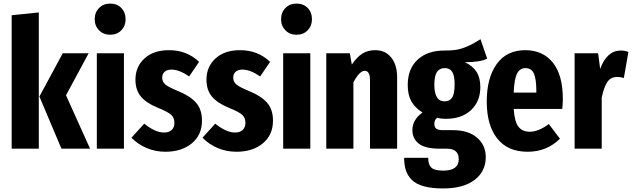

<svg xmlns="http://www.w3.org/2000/svg" viewBox="-20 -827 3516 1068"><path d="M195.8 -757.8V0H44.9V-742.2ZM473.1 -530.8 347.2 -296.9 481 0H321.8L199.2 -290L329.1 -530.8Z M592.8 -807.1Q631.3 -807.1 655 -782.5Q678.7 -757.8 678.7 -720.2Q678.7 -683.1 654.8 -658.4Q630.9 -633.8 592.8 -633.8Q555.2 -633.8 531 -658.4Q506.8 -683.1 506.8 -720.2Q506.8 -757.8 531 -782.5Q555.2 -807.1 592.8 -807.1ZM669.4 -530.8V0H518.6V-530.8Z M920.4 -547.9Q1019.5 -547.9 1087.4 -482.9L1032.2 -401.9Q977.1 -439.9 933.6 -439.9Q909.7 -439.9 896 -428Q882.3 -416 882.3 -395Q882.3 -372.1 899.7 -357.2Q917 -342.3 972.2 -319.8Q1039.6 -292 1071.5 -254.6Q1103.5 -217.3 1103.5 -155.8Q1103.5 -76.2 1046.9 -29.5Q990.2 17.1 900.4 17.1Q844.2 17.1 795.4 -3.7Q746.6 -24.4 711.4 -61L782.2 -139.2Q843.3 -89.8 892.6 -89.8Q919.4 -89.8 934.8 -104Q950.2 -118.2 950.2 -143.1Q950.2 -171.4 932.9 -187.7Q915.5 -204.1 861.3 -226.1Q793 -253.9 763.2 -290.5Q733.4 -327.1 733.4 -383.8Q733.4 -455.6 783.4 -501.7Q833.5 -547.9 920.4 -547.9Z M1315.4 -547.9Q1414.6 -547.9 1482.4 -482.9L1427.2 -401.9Q1372.1 -439.9 1328.6 -439.9Q1304.7 -439.9 1291 -428Q1277.3 -416 1277.3 -395Q1277.3 -372.1 1294.7 -357.2Q1312 -342.3 1367.2 -319.8Q1434.6 -292 1466.6 -254.6Q1498.5 -217.3 1498.5 -155.8Q1498.5 -76.2 1441.9 -29.5Q1385.3 17.1 1295.4 17.1Q1239.3 17.1 1190.4 -3.7Q1141.6 -24.4 1106.4 -61L1177.2 -139.2Q1238.3 -89.8 1287.6 -89.8Q1314.5 -89.8 1329.8 -104Q1345.2 -118.2 1345.2 -143.1Q1345.2 -171.4 1327.9 -187.7Q1310.5 -204.1 1256.3 -226.1Q1188 -253.9 1158.2 -290.5Q1128.4 -327.1 1128.4 -383.8Q1128.4 -455.6 1178.5 -501.7Q1228.5 -547.9 1315.4 -547.9Z M1629.4 -807.1Q1668 -807.1 1691.7 -782.5Q1715.3 -757.8 1715.3 -720.2Q1715.3 -683.1 1691.4 -658.4Q1667.5 -633.8 1629.4 -633.8Q1591.8 -633.8 1567.6 -658.4Q1543.5 -683.1 1543.5 -720.2Q1543.5 -757.8 1567.6 -782.5Q1591.8 -807.1 1629.4 -807.1ZM1706.1 -530.8V0H1555.2V-530.8Z M2066.9 -547.9Q2123.5 -547.9 2156.2 -507.1Q2189 -466.3 2189 -397V0H2038.1V-380.9Q2038.1 -433.1 2008.8 -433.1Q1980 -433.1 1945.8 -369.1V0H1794.9V-530.8H1925.8L1937 -467.8Q1963.9 -508.3 1994.6 -528.1Q2025.4 -547.9 2066.9 -547.9Z M2652.8 -608.9 2689.9 -501Q2653.3 -481 2565.9 -481Q2609.9 -460.4 2630.9 -427.2Q2651.9 -394 2651.9 -342.8Q2651.9 -263.7 2600.3 -214.8Q2548.8 -166 2460 -166Q2432.1 -166 2412.1 -171.9Q2396 -160.6 2396 -138.2Q2396 -120.6 2406.2 -111.8Q2416.5 -103 2444.8 -103H2499Q2585 -103 2633.5 -61.3Q2682.1 -19.5 2682.1 46.9Q2682.1 126 2620.1 173.6Q2558.1 221.2 2444.8 221.2Q2381.3 221.2 2337.9 209.2Q2294.4 197.3 2271 173.8Q2247.6 150.4 2237.8 120.8Q2228 91.3 2228 50.8H2361.8Q2361.8 88.4 2379.2 105.2Q2396.5 122.1 2445.8 122.1Q2531.7 122.1 2531.7 58.1Q2531.7 0 2464.8 0H2424.8Q2345.7 0 2309.8 -27.8Q2273.9 -55.7 2273.9 -103Q2273.9 -161.1 2330.1 -201.2Q2287.1 -228.5 2267.6 -264.4Q2248 -300.3 2248 -354Q2248 -444.8 2303.7 -495.8Q2359.4 -546.9 2456.1 -545.9Q2488.8 -545.4 2517.1 -550Q2545.4 -554.7 2570.8 -565.4Q2596.2 -576.2 2612.1 -584.7Q2627.9 -593.3 2652.8 -608.9ZM2454.1 -448.2Q2425.3 -448.2 2410.6 -426.5Q2396 -404.8 2396 -356Q2396 -263.2 2453.1 -263.2Q2481.4 -263.2 2495.1 -284.2Q2508.8 -305.2 2508.8 -357.9Q2508.8 -406.2 2495.4 -427.2Q2481.9 -448.2 2454.1 -448.2Z M3110.8 -275.9Q3110.8 -247.6 3107.4 -221.2H2837.4Q2842.3 -148.9 2864.3 -121.6Q2886.2 -94.2 2926.8 -94.2Q2975.6 -94.2 3032.7 -137.2L3094.7 -55.2Q3021 17.1 2915.5 17.1Q2803.7 17.1 2745.6 -56.9Q2687.5 -130.9 2687.5 -262.2Q2687.5 -393.6 2742.9 -470.7Q2798.3 -547.9 2901.9 -547.9Q2999.5 -547.9 3055.2 -478.8Q3110.8 -409.7 3110.8 -275.9ZM2963.4 -312V-318.8Q2963.4 -386.7 2950 -417.5Q2936.5 -448.2 2902.8 -448.2Q2872.6 -448.2 2856.7 -418.7Q2840.8 -389.2 2837.4 -312Z M3433.1 -545.9Q3454.6 -545.9 3475.6 -538.1L3450.2 -393.1Q3432.1 -398.9 3413.6 -398.9Q3376.5 -398.9 3357.9 -370.4Q3339.4 -341.8 3327.1 -285.2V0H3176.3V-530.8H3307.1L3318.4 -443.8Q3356 -545.9 3433.1 -545.9Z"/></svg>

Font: Fira Sans Compressed
Style: Bold
Weight: 700
Width: 1
Designer: Carrois Corporate & Edenspiekermann AG
Foundry: Carrois Corporate GbR & Edenspiekermann AG
Version: Version 4.203;PS 004.203;hotconv 1.0.88;makeotf.lib2.5.64775